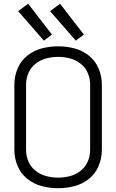

<svg xmlns="http://www.w3.org/2000/svg" viewBox="-20 -988 615 1016"><path d="M212 -773 76 -929 129 -968 255 -805ZM381 -773 245 -929 298 -968 424 -805ZM288 8Q244 8 201.5 -3Q159 -14 124.5 -41.5Q90 -69 73 -110Q56 -151 56 -195V-540Q56 -584 73 -625Q90 -666 124.5 -693.5Q159 -721 201.5 -732Q244 -743 288 -743Q331 -743 373.5 -732Q416 -721 450.5 -693.5Q485 -666 502 -625Q519 -584 519 -540V-195Q519 -151 502 -110Q485 -69 450.5 -41.5Q416 -14 373.5 -3Q331 8 288 8ZM288 -48Q319 -48 350 -56Q381 -64 406.5 -84Q432 -104 444.5 -133.5Q457 -163 457 -195V-540Q457 -572 444.5 -601.5Q432 -631 406.5 -651Q381 -671 350 -679Q319 -687 288 -687Q256 -687 225 -679Q194 -671 168.5 -651Q143 -631 130.5 -601.5Q118 -572 118 -540V-195Q118 -163 130.5 -133.5Q143 -104 168.5 -84Q194 -64 225 -56Q256 -48 288 -48Z"/></svg>

Font: Jozsika Light
Style: Regular
Weight: 300
Monospace: yes
Designer: Belleve Invis
Foundry: Belleve Invis
Version: 2.1.0